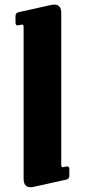

<svg xmlns="http://www.w3.org/2000/svg" viewBox="-20 -800 362 822"><path d="M242.2 -744.1C242.2 -768.1 232.4 -780.3 212.9 -780.3C209 -780.3 204.1 -779.8 199.2 -778.8L60.5 -748C50.8 -746.1 46.4 -740.2 46.4 -730.5V-703.6C46.4 -693.8 50.8 -689.5 60.5 -691.9L71.3 -694.3C77.6 -695.8 81.1 -692.9 81.1 -686.5V-34.7C81.1 -10.7 90.8 1.5 110.4 1.5C114.3 1.5 119.1 1 124 0L262.7 -30.8C272.5 -32.7 276.9 -38.6 276.9 -48.3V-75.2C276.9 -85 272.5 -89.4 262.7 -86.9L252 -84.5C245.6 -83 242.2 -85.9 242.2 -92.3Z"/></svg>

Font: QTS-Omar 
Style: Regular
Weight: 400
Designer: Mohammed Abd El khaliq
Foundry: QafType Studio
Version: Version 1.001